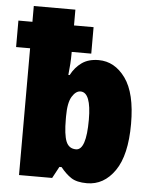

<svg xmlns="http://www.w3.org/2000/svg" viewBox="-61 -805 682 860"><g transform="rotate(5 280.0 -375.0)"><path d="M362 10Q438 10 487 -60.5Q536 -131 536 -272Q536 -410 487.5 -477Q439 -544 367 -544Q321 -544 291 -522.5Q261 -501 243 -466H237Q243 -518 243 -561V-570H331V-689H243V-760H56V-689H-7V-570H56V0H205L233 -52H243Q266 -23 291 -6.5Q316 10 362 10ZM300 -137Q268 -137 255.5 -167.5Q243 -198 243 -268V-281Q243 -342 260 -369.5Q277 -397 298 -397Q346 -397 346 -274Q346 -137 300 -137Z"/></g></svg>

Font: Noto Sans Display SemiCondensed Black
Style: Regular
Weight: 900
Width: 4
Designer: Monotype Design Team
Foundry: Monotype Imaging Inc.
Version: Version 1.900